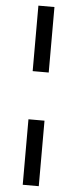

<svg xmlns="http://www.w3.org/2000/svg" viewBox="-63 -832 412 1025"><g transform="rotate(5 143.0 -320.0)"><path d="M186 -800V-449H100V-800ZM186 -191V160H100V-191Z"/></g></svg>

Font: Syne Med Modified
Style: Regular
Weight: 500
Designer: Lucas Descroix
Foundry: Bonjour Monde
Version: Version 2.200